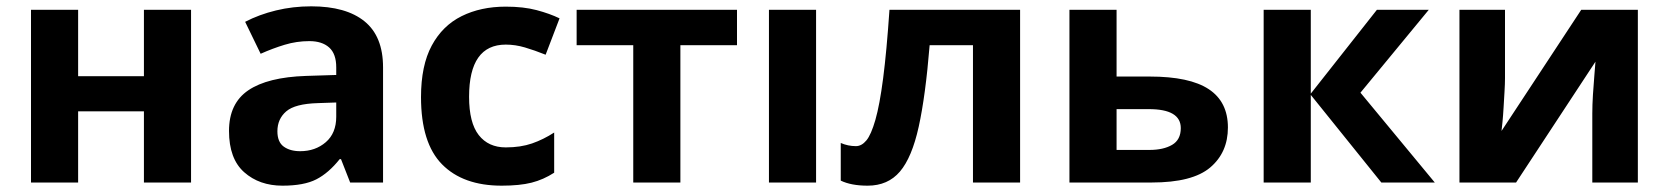

<svg xmlns="http://www.w3.org/2000/svg" viewBox="-20 -577 5276 607"><path d="M227 -546V-336H435V-546H584V0H435V-225H227V0H78V-546Z M964 -557Q1074 -557 1132.5 -509.5Q1191 -462 1191 -364V0H1087L1058 -74H1054Q1019 -30 980 -10Q941 10 873 10Q800 10 752 -32.5Q704 -75 704 -163Q704 -250 765 -291.5Q826 -333 948 -337L1043 -340V-364Q1043 -407 1020.5 -427Q998 -447 958 -447Q918 -447 880 -435.5Q842 -424 804 -407L755 -508Q799 -531 852.5 -544Q906 -557 964 -557ZM1043 -253 985 -251Q913 -249 885 -225Q857 -201 857 -162Q857 -128 877 -113.5Q897 -99 929 -99Q977 -99 1010 -127.5Q1043 -156 1043 -208Z M1566 10Q1444 10 1377.5 -57.5Q1311 -125 1311 -270Q1311 -370 1345 -433Q1379 -496 1439.5 -526Q1500 -556 1579 -556Q1635 -556 1676.5 -545Q1718 -534 1749 -519L1705 -404Q1670 -418 1639.5 -427Q1609 -436 1579 -436Q1463 -436 1463 -271Q1463 -189 1493.5 -150Q1524 -111 1579 -111Q1626 -111 1662 -123.5Q1698 -136 1732 -158V-31Q1698 -9 1660.5 0.5Q1623 10 1566 10Z M2310 -434H2131V0H1982V-434H1803V-546H2310Z M2560 0H2411V-546H2560Z M3205 0H3056V-434H2919Q2906 -274 2884.5 -176.5Q2863 -79 2825 -34.5Q2787 10 2723 10Q2671 10 2638 -6V-125Q2661 -115 2686 -115Q2704 -115 2719 -133Q2734 -151 2747.5 -198Q2761 -245 2772 -329.5Q2783 -414 2792 -546H3205Z M3510 -335H3615Q3741 -335 3801.5 -295Q3862 -255 3862 -174Q3862 -95 3806 -47.5Q3750 0 3621 0H3361V-546H3510ZM3713 -172Q3713 -232 3612 -232H3510V-103H3614Q3658 -103 3685.5 -119Q3713 -135 3713 -172Z M4333 -546H4497L4281 -284L4516 0H4347L4124 -277V0H3975V-546H4124V-281Z M4738 -546V-330Q4738 -313 4736.5 -288Q4735 -263 4733.5 -237Q4732 -211 4730 -191Q4728 -171 4727 -163L4979 -546H5158V0H5014V-218Q5014 -245 5016 -277.5Q5018 -310 5020.5 -338.5Q5023 -367 5024 -382L4773 0H4594V-546Z"/></svg>

Font: Noto IKEA Latin
Style: Bold
Weight: 700
Designer: Monotype Design Team
Foundry: Monotype Imaging Inc.
Version: Version 1.0